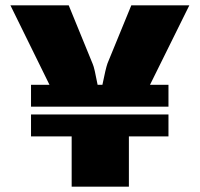

<svg xmlns="http://www.w3.org/2000/svg" viewBox="-20 -663 747 718"><path d="M541 -346H610V-264H96V-346H165L19 -643H237L327 -423Q333 -410 345 -346H363Q375 -406 382 -426L471 -643H688ZM96 -235H610V-153H462V35H248V-153H96Z"/></svg>

Font: Lalezar
Style: Regular
Weight: 400
Designer: Borna Izadpanah
Foundry: Borna Izadpanah
Version: Version 1.003;November 28, 2018;FontCreator 11.5.0.2421 64-b